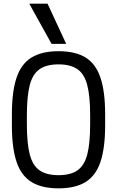

<svg xmlns="http://www.w3.org/2000/svg" viewBox="-20 -1020 640 1050"><path d="M300 10Q209 10 152.5 -24.5Q96 -59 70.5 -135Q45 -211 45 -335V-395Q45 -519 70.5 -595Q96 -671 152.5 -705.5Q209 -740 300 -740Q392 -740 448 -705.5Q504 -671 529.5 -595Q555 -519 555 -395V-335Q555 -211 529.5 -135Q504 -59 448 -24.5Q392 10 300 10ZM300 -62Q365 -62 403 -88Q441 -114 457 -174.5Q473 -235 473 -340V-390Q473 -495 457 -555.5Q441 -616 403 -642Q365 -668 300 -668Q235 -668 197 -642Q159 -616 143 -555.5Q127 -495 127 -390V-340Q127 -235 143 -174.5Q159 -114 197 -88Q235 -62 300 -62ZM262 -780 140 -1000H240L342 -780Z"/></svg>

Font: M PLUS Code Latin 60
Style: Regular
Weight: 400
Width: 7
Monospace: yes
Designer: Coji Morishita
Foundry: UNDERFOREST DESIGN
Version: Version 1.005; ttfautohint (v1.8.3)